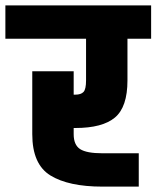

<svg xmlns="http://www.w3.org/2000/svg" viewBox="-30 -694 582 714"><path d="M244 -218V-195Q244 -155 268 -139.5Q292 -124 351 -124H486V0H351Q225 0 157.5 -41.5Q90 -83 90 -195V-429H244V-342H250Q271 -342 280.5 -352Q290 -362 290 -395V-550H-10V-674H532V-550H444V-395Q444 -296 397.5 -257Q351 -218 250 -218Z"/></svg>

Font: Biryani Heavy
Style: Regular
Weight: 900
Designer: Dan Reynolds and Mathieu Réguer
Foundry: Dan Reynolds and Mathieu Réguer
Version: Version 1.003; ttfautohint (v1.1) -l 5 -r 5 -G 72 -x 0 -D la